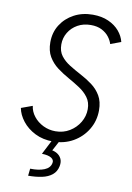

<svg xmlns="http://www.w3.org/2000/svg" viewBox="-101 -790 734 1071"><g transform="rotate(10 265.5 -254.5)"><path d="M239.3 7.8Q182.1 7.8 137.5 -14.6Q92.8 -37.1 65.2 -72.5Q37.6 -107.9 30.8 -145.5L94.2 -168.5Q98.1 -136.7 119.1 -109.9Q140.1 -83 172.6 -66.9Q205.1 -50.8 242.7 -50.8Q287.1 -50.8 322.5 -72.3Q357.9 -93.8 378.7 -128.7Q399.4 -163.6 399.4 -203.1Q399.4 -242.2 379.6 -269Q359.9 -295.9 329.3 -315.9Q298.8 -335.9 264.2 -355.2Q229.5 -374.5 198.7 -397.7Q168 -420.9 148.4 -453.9Q128.9 -486.8 128.9 -535.2Q128.9 -590.8 156.2 -634Q183.6 -677.2 230.5 -702.4Q277.3 -727.5 336.9 -727.5Q387.2 -727.5 425.3 -710.4Q463.4 -693.4 487.1 -665.5Q510.7 -637.7 518.6 -605L459.5 -583Q454.1 -602.1 439 -622.1Q423.8 -642.1 398.2 -655.5Q372.6 -668.9 335.4 -668.9Q293.5 -668.9 261 -650.6Q228.5 -632.3 210 -601.6Q191.4 -570.8 191.4 -534.2Q191.4 -495.1 210.9 -469.5Q230.5 -443.8 261.5 -424.6Q292.5 -405.3 327.1 -387Q361.8 -368.7 392.6 -345.9Q423.3 -323.2 442.9 -290Q462.4 -256.8 462.4 -207.5Q462.4 -148.4 433.1 -99.4Q403.8 -50.3 353.3 -21.2Q302.7 7.8 239.3 7.8ZM136.2 219.7 140.6 179.2Q189 180.7 220.7 167.7Q252.4 154.8 257.8 126.5Q261.7 108.9 244.6 97.9Q227.5 86.9 190.9 85.9L234.9 0H274.9L232.9 78.6L228 55.2Q251.5 56.2 269.5 66.2Q287.6 76.2 296.4 94Q305.2 111.8 300.3 136.7Q293.9 168.5 271.2 186.8Q248.5 205.1 213.9 212.4Q179.2 219.7 136.2 219.7Z"/></g></svg>

Font: Reddit Sans Light
Style: Italic
Weight: 300
Italic angle: -11.25°
Designer: Stephen Hutchings
Version: Version 1.013